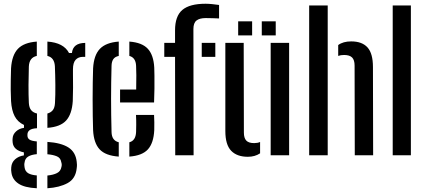

<svg xmlns="http://www.w3.org/2000/svg" viewBox="-20 -829 2267 1025"><path d="M176.5 176Q111 173 78.5 151.2Q46 129.5 41 92.5Q40 86.5 39.5 79Q39 71.5 40 64.5Q42 38 60.5 21.5Q79 5 107.5 0.5V-15.5Q51.5 -27 47.5 -69Q46.5 -77 46.8 -81.5Q47 -86 47.5 -92Q49 -112 65.8 -127.5Q82.5 -143 108 -146.5V-162Q74.5 -177.5 58.2 -208.8Q42 -240 39 -289.5Q37.5 -325 37.2 -351Q37 -377 37.5 -403Q38 -429 39 -464.5Q43.5 -534.5 75.5 -568.2Q107.5 -602 176.5 -607V-530.5Q136 -522 134 -473.5Q132.5 -429.5 132.2 -375.2Q132 -321 134 -279.5Q135.5 -254 146.5 -240.8Q157.5 -227.5 177.5 -223V-144.5Q150 -143 138.2 -134.2Q126.5 -125.5 126.5 -110.5V-105.5Q126.5 -91.5 137.2 -84Q148 -76.5 176.5 -74V-6Q147.5 -3.5 130.5 6.8Q113.5 17 111 39.5Q109.5 45 109.8 51.5Q110 58 111 63.5Q114 86 130.8 95.8Q147.5 105.5 176.5 107.5ZM233 -146.5V-223Q251.5 -228 261.8 -240.8Q272 -253.5 273.5 -278.5Q276 -321.5 275.5 -374.8Q275 -428 273 -476Q270 -522 233 -530.5V-607Q320 -601 348.5 -546H364Q369.5 -599.5 435 -600V-525.5H423Q398 -525.5 383.8 -509.8Q369.5 -494 369.5 -459V-433Q370 -391 370 -361.2Q370 -331.5 368.5 -289.5Q364 -219.5 333 -185.5Q302 -151.5 233 -146.5ZM233 176V108Q264.5 105 284.2 95Q304 85 308 62Q311.5 49.5 307 36.5Q303.5 14 283.5 5.5Q263.5 -3 233 -5.5V-71.5Q306.5 -66.5 345.2 -41.8Q384 -17 389.5 34.5Q390.5 41.5 390.8 50.2Q391 59 389.5 69Q384 125 340.8 148.5Q297.5 172 233 176Z M477 -134Q476 -167 475.2 -209.8Q474.5 -252.5 474.5 -298.8Q474.5 -345 475.2 -388.2Q476 -431.5 477 -464.5Q481 -534.5 513.2 -568.2Q545.5 -602 614 -607V-530.5Q593.5 -526 584.8 -513Q576 -500 575.5 -478Q573 -386 573 -301.8Q573 -217.5 575.5 -124Q576.5 -78.5 614 -69.5V7Q543 2 511.8 -31.8Q480.5 -65.5 477 -134ZM621 -282V-351H707Q708 -390 707.8 -427.5Q707.5 -465 706.5 -478Q704.5 -521.5 670.5 -530.5V-607Q738.5 -602 769.2 -568.5Q800 -535 803.5 -468Q804 -456.5 804.5 -425.2Q805 -394 804.5 -355.2Q804 -316.5 802.5 -282ZM670.5 7V-69.5Q704.5 -78 706.5 -124.5Q707 -139.5 707.2 -163.2Q707.5 -187 706 -215.5H802.5Q803.5 -201.5 803.8 -176Q804 -150.5 803.5 -134Q800 -65 769.5 -31.5Q739 2 670.5 7Z M857 -525.5V-600H914.5V-667Q914.5 -743 953.5 -776Q992.5 -809 1077.5 -809Q1093 -809 1113 -807Q1133 -805 1149.5 -802.5V-730.5Q1134 -731 1116 -731.8Q1098 -732.5 1078.5 -732.5Q1045.5 -732.5 1029 -719.5Q1012.5 -706.5 1012.5 -674L1013.5 0H915.5L914.5 -525.5ZM1057 -525.5V-600H1129.5V-525.5Z M1183 -129.5V-600H1281L1282 -121.5Q1282 -92 1294.8 -78.5Q1307.5 -65 1337 -65Q1355 -65 1368.5 -71V-10.5Q1341 8 1303 8Q1245 8 1214 -24.2Q1183 -56.5 1183 -129.5ZM1425 0V-600H1523.5V0ZM1377.5 -640V-715H1452V-640ZM1251.5 -640V-715H1326V-640Z M1630.5 0V-800H1729.5V0ZM1874 0 1873 -479Q1873 -508.5 1859.8 -522Q1846.5 -535.5 1817 -535.5Q1799 -535.5 1785.5 -530.5V-588.5Q1811.5 -608 1855 -608Q1913 -608 1942 -575.8Q1971 -543.5 1971 -471L1972 0Z M2076.5 0V-800H2173.5V0Z"/></svg>

Font: Big Shoulders Stencil Text SemiBold
Style: Regular
Weight: 600
Designer: Patric King
Foundry: XO Type Co
Version: Version 1.000